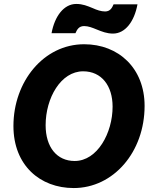

<svg xmlns="http://www.w3.org/2000/svg" viewBox="-20 -938 768 972"><path d="M353 14C554 14 712 -168 712 -402C712 -592 581 -714 406 -714C201 -714 48 -525 48 -300C48 -101 183 14 353 14ZM358 -123C268 -123 211 -193 211 -304C211 -442 288 -577 401 -577C494 -577 550 -504 550 -398C550 -265 473 -123 358 -123ZM241 -770H362C370 -788 379 -806 406 -806C427 -806 447 -798 469 -789C496 -778 521 -768 552 -768C614 -768 660 -829 676 -916H555C547 -897 537 -880 512 -880C492 -880 471 -887 449 -897C422 -908 399 -918 366 -918C304 -918 257 -857 241 -770Z"/></svg>

Font: Fixel Text 20240404
Style: Bold Italic
Weight: 700
Width: 4
Italic angle: -10°
Designer: AlfaBravo + MacPaw
Foundry: Kyrylo Tkachov, Marchela Mozhyna, Serhii Makarenko, Maria Weinstein, Zakhar Kryvoshyya
Version: Version 1.211;Glyphs 3.2 (3225)